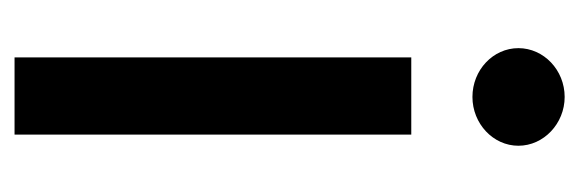

<svg xmlns="http://www.w3.org/2000/svg" viewBox="-286 -510 796 264"><g transform="rotate(90 112.0 -378.0)"><path d="M58.9 0H165.1V-545.5H58.9ZM46.2 -692.8C46.2 -658 76.3 -629.6 113.3 -629.6C149.9 -629.6 180.4 -658 180.4 -692.8C180.4 -727.6 149.9 -756.4 113.3 -756.4C76.3 -756.4 46.2 -727.6 46.2 -692.8Z"/></g></svg>

Font: RED Number Medium
Style: Regular
Weight: 500
Designer: RED UED
Foundry: rsms
Version: Version 1.003;FEAKit 1.0